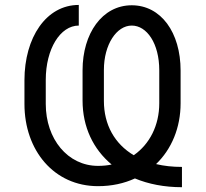

<svg xmlns="http://www.w3.org/2000/svg" viewBox="-20 -759 852 793"><path d="M731.5 -69.6C692.8 -69.6 657.3 -73.5 624.6 -81.3C688.9 -143.1 725.9 -231.9 725.9 -332.4V-467.3C725.9 -625 644.9 -737.2 524.1 -737.2C402 -737.2 321 -620.7 321 -468.8V-343.8C321 -234.4 365.1 -142.8 441.1 -79.5C423.3 -75.6 404.5 -73.9 384.9 -73.9C259.9 -73.9 169 -184.7 169 -329.5V-429C169 -556.8 228.7 -653.4 305.4 -653.4V-738.6C170.5 -738.6 81 -603.7 81 -427.6V-329.5C81 -137.8 203.1 9.9 384.9 9.9C441.4 9.9 492.5 -1.4 537.3 -22C593.4 1.4 659.1 14.2 731.5 14.2ZM532.3 -117.9C453.8 -164.8 409.1 -243.3 409.1 -342.3V-470.2C409.1 -575.3 461.6 -653.4 524.1 -653.4C586.6 -653.4 637.8 -579.5 637.8 -468.8V-332.4C637.8 -241.5 598.4 -163.7 532.3 -117.9Z"/></svg>

Font: Karasuma Gothic
Style: Regular
Weight: 400
Designer: Rasmus Andersson, Ryoko Nishizuka
Foundry: Genbu
Version: Version 1.00